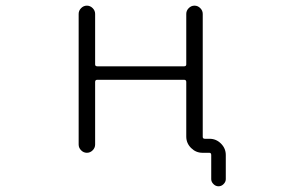

<svg xmlns="http://www.w3.org/2000/svg" viewBox="-20 -565 1040 683"><path d="M326.2 -281.2Q318.4 -281.2 318.4 -273.4V-50.8Q318.4 -39.1 309.6 -30.3Q300.8 -21.5 289.1 -21.5Q277.3 -21.5 268.6 -30.3Q259.8 -39.1 259.8 -50.8V-515.6Q259.8 -527.3 268.6 -536.1Q277.3 -544.9 289.1 -544.9Q300.8 -544.9 309.6 -536.1Q318.4 -527.3 318.4 -515.6V-335.9Q318.4 -329.1 326.2 -329.1H634.8Q642.6 -329.1 642.6 -335.9V-515.6Q642.6 -527.3 651.4 -536.1Q660.2 -544.9 671.9 -544.9Q683.6 -544.9 692.4 -536.1Q701.2 -527.3 701.2 -515.6V-78.1Q701.2 -71.3 709 -71.3H725.6Q749 -71.3 766.1 -54.2Q783.2 -37.1 783.2 -13.7V72.3Q783.2 82 775.4 89.8Q767.6 97.7 757.3 97.7Q747.1 97.7 739.3 89.8Q731.4 82 731.4 72.3V-13.7Q731.4 -21.5 724.6 -21.5H700.2Q676.8 -21.5 659.7 -38.6Q642.6 -55.7 642.6 -79.1V-273.4Q642.6 -281.2 634.8 -281.2Z"/></svg>

Font: Rounded Mgen+ 2m light
Style: Regular
Weight: 200
Designer: [Source Han Sans]
Ryoko NISHIZUKA  (kana & ideographs); Paul D. Hunt (Latin, Greek & Cyrillic); Wenlong ZHANG  (bopomofo
Version: Version 1.059.20150602